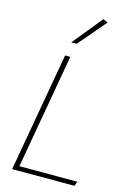

<svg xmlns="http://www.w3.org/2000/svg" viewBox="-142 -1036 742 1104"><g transform="rotate(15 229.0 -484.5)"><path d="M47 0 172 -710H203L83 -27H428L418 0ZM187 -792 331 -969 359 -956 219 -792Z"/></g></svg>

Font: Livvic Thin
Style: Italic
Weight: 250
Italic angle: -10°
Designer: Jacques Le Bailly, Baron von Fonthausen
Version: Version 1.001; ttfautohint (v1.8.2)